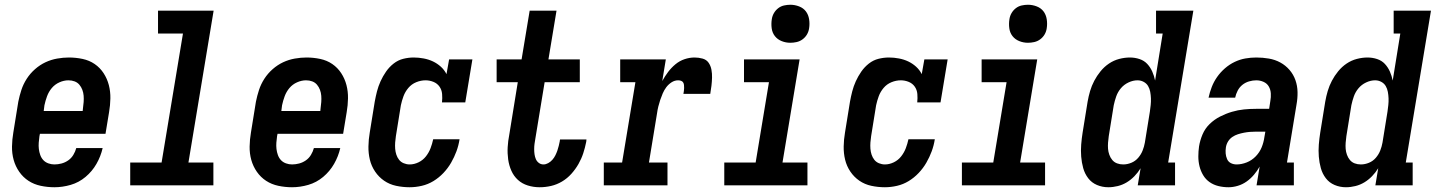

<svg xmlns="http://www.w3.org/2000/svg" viewBox="-20 -780 6042 808"><path d="M209 8Q180 8 151.5 2Q123 -4 100 -19Q77 -34 61 -57Q45 -80 37.5 -107Q30 -134 30.5 -163.5Q31 -193 36 -222L57 -352Q62 -377 70 -401.5Q78 -426 92.5 -448.5Q107 -471 127.5 -489Q148 -507 171.5 -518Q195 -529 220.5 -533.5Q246 -538 270 -538Q299 -538 327.5 -532Q356 -526 378.5 -510.5Q401 -495 416 -472Q431 -449 438 -422Q445 -395 444.5 -366Q444 -337 439 -308L424 -217H148L146 -207Q144 -193 143 -179.5Q142 -166 143.5 -153Q145 -140 149.5 -127.5Q154 -115 162.5 -106Q171 -97 183.5 -92.5Q196 -88 209 -88Q224 -88 239 -92Q254 -96 267 -105Q280 -114 288.5 -128Q297 -142 301 -157H412Q404 -122 386 -90.5Q368 -59 340 -35.5Q312 -12 277.5 -2Q243 8 209 8ZM164 -313H328L329 -323Q331 -337 332 -350.5Q333 -364 332 -377Q331 -390 326.5 -402Q322 -414 314 -423.5Q306 -433 294 -437.5Q282 -442 268 -442Q249 -442 230 -433.5Q211 -425 198 -409.5Q185 -394 178 -375Q171 -356 167 -337Z M528 0V-96H660L750 -639H645V-735H879L773 -96H878V0Z M1209 8Q1180 8 1151.5 2Q1123 -4 1100 -19Q1077 -34 1061 -57Q1045 -80 1037.5 -107Q1030 -134 1030.5 -163.5Q1031 -193 1036 -222L1057 -352Q1062 -377 1070 -401.5Q1078 -426 1092.5 -448.5Q1107 -471 1127.5 -489Q1148 -507 1171.5 -518Q1195 -529 1220.5 -533.5Q1246 -538 1270 -538Q1299 -538 1327.5 -532Q1356 -526 1378.5 -510.5Q1401 -495 1416 -472Q1431 -449 1438 -422Q1445 -395 1444.5 -366Q1444 -337 1439 -308L1424 -217H1148L1146 -207Q1144 -193 1143 -179.5Q1142 -166 1143.5 -153Q1145 -140 1149.5 -127.5Q1154 -115 1162.5 -106Q1171 -97 1183.5 -92.5Q1196 -88 1209 -88Q1224 -88 1239 -92Q1254 -96 1267 -105Q1280 -114 1288.5 -128Q1297 -142 1301 -157H1412Q1404 -122 1386 -90.5Q1368 -59 1340 -35.5Q1312 -12 1277.5 -2Q1243 8 1209 8ZM1164 -313H1328L1329 -323Q1331 -337 1332 -350.5Q1333 -364 1332 -377Q1331 -390 1326.5 -402Q1322 -414 1314 -423.5Q1306 -433 1294 -437.5Q1282 -442 1268 -442Q1249 -442 1230 -433.5Q1211 -425 1198 -409.5Q1185 -394 1178 -375Q1171 -356 1167 -337Z M1704 8Q1675 8 1647 2Q1619 -4 1596.5 -19.5Q1574 -35 1558.5 -58Q1543 -81 1536.5 -108Q1530 -135 1530.5 -164Q1531 -193 1536 -222L1557 -352Q1561 -374 1566.5 -395.5Q1572 -417 1581.5 -438Q1591 -459 1604.5 -478.5Q1618 -498 1636.5 -512.5Q1655 -527 1677 -532.5Q1699 -538 1721 -538Q1742 -538 1763 -534Q1784 -530 1802 -521.5Q1820 -513 1835 -499.5Q1850 -486 1859 -468L1870 -530H1968L1938 -349H1840Q1842 -367 1840.5 -384.5Q1839 -402 1829.5 -415.5Q1820 -429 1804 -435.5Q1788 -442 1771 -442Q1751 -442 1731.5 -434Q1712 -426 1698.5 -410Q1685 -394 1678 -375Q1671 -356 1667 -337L1646 -207Q1644 -194 1643 -180.5Q1642 -167 1643 -154Q1644 -141 1648 -129Q1652 -117 1659.5 -107.5Q1667 -98 1679 -93Q1691 -88 1704 -88Q1723 -88 1741.5 -97Q1760 -106 1772.5 -122Q1785 -138 1792 -156.5Q1799 -175 1803 -194H1914Q1910 -168 1901 -143.5Q1892 -119 1878.5 -95.5Q1865 -72 1846 -52Q1827 -32 1804 -18Q1781 -4 1755 2Q1729 8 1704 8Z M2251 8Q2225 8 2201 0.5Q2177 -7 2159.5 -23Q2142 -39 2132 -61.5Q2122 -84 2118.5 -109.5Q2115 -135 2116.5 -161Q2118 -187 2123 -212L2159 -434H2070V-530H2175L2209 -735H2322L2288 -530H2420V-434H2272L2233 -197Q2231 -186 2229.5 -175Q2228 -164 2228 -152.5Q2228 -141 2229.5 -130.5Q2231 -120 2235 -110.5Q2239 -101 2247.5 -94.5Q2256 -88 2267 -88Q2277 -88 2287 -93.5Q2297 -99 2304.5 -107.5Q2312 -116 2317 -126Q2322 -136 2325.5 -146Q2329 -156 2331.5 -166.5Q2334 -177 2336 -187Q2336 -189 2336 -190Q2336 -191 2337 -193H2448Q2448 -190 2447.5 -187.5Q2447 -185 2447 -183Q2442 -158 2434.5 -135Q2427 -112 2414.5 -90Q2402 -68 2384.5 -48.5Q2367 -29 2345 -16Q2323 -3 2299 2.5Q2275 8 2251 8Z M2521 0V-96H2598L2654 -434H2590V-530H2782L2767 -439Q2778 -459 2791.5 -477Q2805 -495 2822.5 -509.5Q2840 -524 2861 -531Q2882 -538 2903 -538Q2920 -538 2936.5 -533.5Q2953 -529 2962 -516Q2971 -503 2974 -486.5Q2977 -470 2976.5 -453Q2976 -436 2974 -419Q2972 -402 2969 -385H2856Q2857 -391 2858 -397Q2859 -403 2859 -409.5Q2859 -416 2858.5 -422Q2858 -428 2855 -433Q2852 -438 2846 -440Q2840 -442 2834 -442Q2819 -442 2806 -433.5Q2793 -425 2784 -413Q2775 -401 2769 -387Q2763 -373 2758.5 -359.5Q2754 -346 2750.5 -332Q2747 -318 2745 -303L2711 -96H2789V0Z M3028 0V-96H3160L3216 -434H3111V-530H3345L3273 -96H3378V0ZM3306 -600Q3287 -600 3269.5 -607Q3252 -614 3241 -628Q3230 -642 3227.5 -661Q3225 -680 3228 -699Q3230 -713 3237 -725Q3244 -737 3255 -745.5Q3266 -754 3279.5 -757Q3293 -760 3306 -760Q3325 -760 3343 -753Q3361 -746 3371.5 -732Q3382 -718 3385 -699Q3388 -680 3385 -661Q3383 -647 3376 -635Q3369 -623 3357.5 -614.5Q3346 -606 3332.5 -603Q3319 -600 3306 -600Z M3704 8Q3675 8 3647 2Q3619 -4 3596.5 -19.5Q3574 -35 3558.5 -58Q3543 -81 3536.5 -108Q3530 -135 3530.5 -164Q3531 -193 3536 -222L3557 -352Q3561 -374 3566.5 -395.5Q3572 -417 3581.5 -438Q3591 -459 3604.5 -478.5Q3618 -498 3636.5 -512.5Q3655 -527 3677 -532.5Q3699 -538 3721 -538Q3742 -538 3763 -534Q3784 -530 3802 -521.5Q3820 -513 3835 -499.5Q3850 -486 3859 -468L3870 -530H3968L3938 -349H3840Q3842 -367 3840.5 -384.5Q3839 -402 3829.5 -415.5Q3820 -429 3804 -435.5Q3788 -442 3771 -442Q3751 -442 3731.5 -434Q3712 -426 3698.5 -410Q3685 -394 3678 -375Q3671 -356 3667 -337L3646 -207Q3644 -194 3643 -180.5Q3642 -167 3643 -154Q3644 -141 3648 -129Q3652 -117 3659.5 -107.5Q3667 -98 3679 -93Q3691 -88 3704 -88Q3723 -88 3741.5 -97Q3760 -106 3772.5 -122Q3785 -138 3792 -156.5Q3799 -175 3803 -194H3914Q3910 -168 3901 -143.5Q3892 -119 3878.5 -95.5Q3865 -72 3846 -52Q3827 -32 3804 -18Q3781 -4 3755 2Q3729 8 3704 8Z M4028 0V-96H4160L4216 -434H4111V-530H4345L4273 -96H4378V0ZM4306 -600Q4287 -600 4269.5 -607Q4252 -614 4241 -628Q4230 -642 4227.5 -661Q4225 -680 4228 -699Q4230 -713 4237 -725Q4244 -737 4255 -745.5Q4266 -754 4279.5 -757Q4293 -760 4306 -760Q4325 -760 4343 -753Q4361 -746 4371.5 -732Q4382 -718 4385 -699Q4388 -680 4385 -661Q4383 -647 4376 -635Q4369 -623 4357.5 -614.5Q4346 -606 4332.5 -603Q4319 -600 4306 -600Z M4644 8Q4619 8 4596.5 -1.5Q4574 -11 4559.5 -30Q4545 -49 4538.5 -72.5Q4532 -96 4530 -121Q4528 -146 4530 -171.5Q4532 -197 4536 -222L4557 -352Q4561 -375 4567.5 -397Q4574 -419 4585 -440Q4596 -461 4611.5 -480Q4627 -499 4647 -512.5Q4667 -526 4690 -532Q4713 -538 4735 -538Q4756 -538 4775.5 -531.5Q4795 -525 4808 -511Q4821 -497 4829 -479Q4837 -461 4841 -441L4873 -639H4845V-735H5002L4896 -96H4925V0H4768L4780 -72Q4769 -54 4754 -38.5Q4739 -23 4721.5 -12.5Q4704 -2 4684 3Q4664 8 4644 8ZM4707 -88Q4724 -88 4741 -95Q4758 -102 4770 -116Q4782 -130 4788.5 -146.5Q4795 -163 4798 -180L4819 -310Q4821 -324 4822.5 -338Q4824 -352 4823.5 -366Q4823 -380 4820.5 -393.5Q4818 -407 4811.5 -418Q4805 -429 4793 -435.5Q4781 -442 4767 -442Q4748 -442 4729 -433Q4710 -424 4697 -408.5Q4684 -393 4677.5 -374.5Q4671 -356 4667 -337L4646 -207Q4644 -193 4643 -179.5Q4642 -166 4643 -153.5Q4644 -141 4648.5 -128.5Q4653 -116 4661 -106.5Q4669 -97 4681 -92.5Q4693 -88 4707 -88Z M5150 8Q5128 8 5107.5 3Q5087 -2 5070.5 -13.5Q5054 -25 5043.5 -42.5Q5033 -60 5028 -80Q5023 -100 5023 -121.5Q5023 -143 5026 -164Q5030 -189 5040.5 -214Q5051 -239 5070.5 -258Q5090 -277 5114.5 -289.5Q5139 -302 5164.5 -309.5Q5190 -317 5215 -319.5Q5240 -322 5266 -322H5321L5326 -355Q5329 -371 5328 -387Q5327 -403 5319.5 -416Q5312 -429 5297.5 -435.5Q5283 -442 5267 -442Q5252 -442 5236.5 -437.5Q5221 -433 5208.5 -423Q5196 -413 5188.5 -398.5Q5181 -384 5178 -369H5066Q5071 -392 5079.5 -414Q5088 -436 5102 -456Q5116 -476 5135 -492.5Q5154 -509 5176 -519.5Q5198 -530 5221 -534Q5244 -538 5267 -538Q5294 -538 5320 -533.5Q5346 -529 5368 -517Q5390 -505 5406.5 -486Q5423 -467 5431.5 -443Q5440 -419 5440.5 -392.5Q5441 -366 5436 -339L5396 -96H5425V0H5268L5281 -79Q5271 -61 5257 -44.5Q5243 -28 5226 -16Q5209 -4 5189 2Q5169 8 5150 8ZM5184 -88Q5205 -88 5226.5 -96.5Q5248 -105 5264.5 -122Q5281 -139 5289.5 -160Q5298 -181 5301 -203L5305 -226H5266Q5253 -226 5240.5 -225Q5228 -224 5215 -221.5Q5202 -219 5189.5 -215Q5177 -211 5166 -203.5Q5155 -196 5148 -184.5Q5141 -173 5139 -160Q5137 -147 5138 -134.5Q5139 -122 5144 -110.5Q5149 -99 5160 -93.5Q5171 -88 5184 -88Z M5644 8Q5619 8 5596.5 -1.5Q5574 -11 5559.5 -30Q5545 -49 5538.5 -72.5Q5532 -96 5530 -121Q5528 -146 5530 -171.5Q5532 -197 5536 -222L5557 -352Q5561 -375 5567.5 -397Q5574 -419 5585 -440Q5596 -461 5611.5 -480Q5627 -499 5647 -512.5Q5667 -526 5690 -532Q5713 -538 5735 -538Q5756 -538 5775.5 -531.5Q5795 -525 5808 -511Q5821 -497 5829 -479Q5837 -461 5841 -441L5873 -639H5845V-735H6002L5896 -96H5925V0H5768L5780 -72Q5769 -54 5754 -38.5Q5739 -23 5721.5 -12.5Q5704 -2 5684 3Q5664 8 5644 8ZM5707 -88Q5724 -88 5741 -95Q5758 -102 5770 -116Q5782 -130 5788.5 -146.5Q5795 -163 5798 -180L5819 -310Q5821 -324 5822.5 -338Q5824 -352 5823.5 -366Q5823 -380 5820.5 -393.5Q5818 -407 5811.5 -418Q5805 -429 5793 -435.5Q5781 -442 5767 -442Q5748 -442 5729 -433Q5710 -424 5697 -408.5Q5684 -393 5677.5 -374.5Q5671 -356 5667 -337L5646 -207Q5644 -193 5643 -179.5Q5642 -166 5643 -153.5Q5644 -141 5648.5 -128.5Q5653 -116 5661 -106.5Q5669 -97 5681 -92.5Q5693 -88 5707 -88Z"/></svg>

Font: Iosevka Slab Oblique
Style: Bold
Weight: 700
Italic angle: -9°
Monospace: yes
Designer: Belleve Invis
Foundry: Belleve Invis
Version: Version 11.1.1; ttfautohint (v1.8.3)